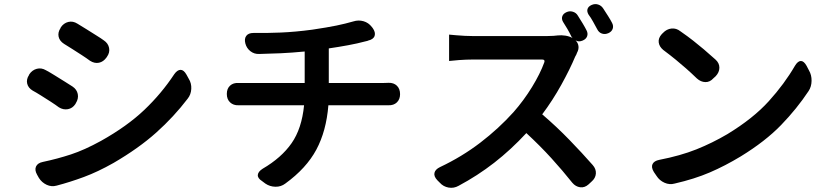

<svg xmlns="http://www.w3.org/2000/svg" viewBox="-20 -871 4040 932"><path d="M275 -738Q289 -759 311.5 -764.5Q334 -770 356 -756Q375 -745 400 -729Q425 -713 448.5 -698.5Q472 -684 484 -675Q505 -661 509.5 -638.5Q514 -616 499 -595L497 -592Q482 -571 460.5 -566.5Q439 -562 417 -576Q401 -588 377 -603.5Q353 -619 329.5 -634Q306 -649 291 -658Q269 -672 264.5 -693Q260 -714 274 -735ZM160 -23Q147 -46 155 -63Q163 -80 188 -85Q259 -100 324.5 -121.5Q390 -143 470 -187Q597 -258 680.5 -337.5Q764 -417 826 -511Q841 -532 856.5 -532Q872 -532 885 -509L896 -489Q910 -467 908.5 -439.5Q907 -412 891 -392Q824 -304 738.5 -227.5Q653 -151 531 -80Q455 -37 387.5 -12Q320 13 255 30Q230 37 206.5 26Q183 15 169 -7ZM122 -510Q136 -531 158.5 -537Q181 -543 203 -530Q222 -520 247.5 -504Q273 -488 296.5 -473.5Q320 -459 332 -451Q353 -437 357.5 -414.5Q362 -392 348 -370L346 -366Q332 -345 309.5 -341Q287 -337 266 -350Q250 -362 226 -377.5Q202 -393 178 -408Q154 -423 139 -431Q117 -444 112 -465Q107 -486 121 -507Z M1081 -415Q1081 -441 1097 -455.5Q1113 -470 1138 -468Q1144 -468 1145.5 -468Q1147 -468 1152 -468Q1157 -468 1172 -468H1459V-621Q1397 -615 1343 -612.5Q1289 -610 1238 -609Q1214 -608 1195.5 -622.5Q1177 -637 1171 -660Q1165 -683 1175.5 -697Q1186 -711 1210 -711Q1270 -710 1342 -713Q1414 -716 1496 -727Q1570 -738 1613.5 -747Q1657 -756 1695 -767Q1720 -775 1744.5 -768Q1769 -761 1785 -740L1789 -735Q1804 -714 1798.5 -697Q1793 -680 1767 -674Q1764 -673 1763.5 -672.5Q1763 -672 1753 -670Q1716 -660 1670 -651.5Q1624 -643 1576 -636V-468H1835Q1846 -468 1853 -468.5Q1860 -469 1865 -469Q1891 -470 1906.5 -455Q1922 -440 1922 -414Q1922 -389 1906.5 -374Q1891 -359 1865 -360Q1858 -360 1857.5 -360Q1857 -360 1837 -360H1574Q1564 -235 1515.5 -144.5Q1467 -54 1365 20Q1344 36 1317 35.5Q1290 35 1268 20L1252 8Q1230 -6 1231.5 -22Q1233 -38 1255 -52Q1346 -105 1395.5 -176Q1445 -247 1456 -360H1173Q1158 -360 1152.5 -360Q1147 -360 1145.5 -360Q1144 -360 1138 -360Q1113 -359 1097 -374Q1081 -389 1081 -415Z M2852 -847Q2868 -854 2883.5 -849Q2899 -844 2908 -830Q2919 -813 2931.5 -793.5Q2944 -774 2951 -760Q2959 -745 2954 -731Q2949 -717 2933 -710Q2917 -703 2902 -708Q2887 -713 2879 -729Q2870 -746 2858.5 -766.5Q2847 -787 2837 -800Q2828 -815 2832 -827.5Q2836 -840 2852 -847ZM2730 -812Q2745 -819 2761 -814Q2777 -809 2785 -795Q2796 -778 2808 -758Q2820 -738 2827 -724Q2835 -709 2830 -695Q2825 -681 2808 -674Q2789 -666 2774 -675Q2786 -663 2788 -647Q2790 -631 2781 -615Q2780 -611 2777.5 -606Q2775 -601 2772 -596Q2747 -536 2705 -460Q2663 -384 2612 -316Q2682 -256 2744.5 -191.5Q2807 -127 2857 -70Q2874 -51 2872.5 -28.5Q2871 -6 2851 11L2837 24Q2818 41 2796 38Q2774 35 2758 16Q2711 -43 2657 -102.5Q2603 -162 2535 -225Q2460 -144 2379 -81Q2298 -18 2206 31Q2183 44 2157.5 39.5Q2132 35 2115 16L2103 4Q2085 -15 2089 -32Q2093 -49 2116 -60Q2222 -110 2311.5 -178.5Q2401 -247 2473 -327Q2523 -384 2562.5 -448.5Q2602 -513 2622 -568Q2627 -582 2612 -582Q2591 -582 2554.5 -582Q2518 -582 2474.5 -582Q2431 -582 2390 -582Q2349 -582 2317.5 -582Q2286 -582 2274 -582Q2244 -582 2209 -579.5Q2174 -577 2160 -575V-703Q2172 -702 2193 -700Q2214 -698 2236.5 -697Q2259 -696 2274 -696Q2289 -696 2326 -696Q2363 -696 2410 -696Q2457 -696 2504 -696Q2551 -696 2587 -696Q2623 -696 2636 -696Q2651 -696 2666.5 -697Q2682 -698 2687 -699Q2705 -701 2724.5 -698Q2744 -695 2760 -686Q2757 -688 2754 -693Q2746 -710 2734.5 -730Q2723 -750 2713 -765Q2705 -779 2709.5 -792Q2714 -805 2730 -812Z M3198 -711Q3216 -730 3239.5 -732.5Q3263 -735 3283 -719Q3319 -694 3345 -673.5Q3371 -653 3396.5 -631.5Q3422 -610 3453 -582Q3472 -565 3472 -542.5Q3472 -520 3454 -501L3443 -491Q3426 -472 3404 -472.5Q3382 -473 3363 -490Q3334 -518 3310 -539Q3286 -560 3260.5 -581Q3235 -602 3199 -629Q3180 -645 3177.5 -665.5Q3175 -686 3192 -705ZM3154 -36Q3140 -59 3147.5 -74.5Q3155 -90 3180 -95Q3283 -115 3360.5 -146Q3438 -177 3511 -220Q3636 -296 3712 -380Q3788 -464 3839 -552Q3853 -575 3867.5 -575Q3882 -575 3895 -552L3907 -529Q3920 -507 3919.5 -478.5Q3919 -450 3905 -429Q3848 -343 3771.5 -264Q3695 -185 3576 -112Q3500 -66 3425.5 -34Q3351 -2 3255 20Q3230 27 3205.5 16Q3181 5 3167 -17Z"/></svg>

Font: Chiron GoRound TC SB
Style: Regular
Weight: 500
Designer: Ryoko NISHIZUKA 西塚涼子 (kana, bopomofo & ideographs); Paul D. Hunt (Latin, Greek & Cyrillic); Sandoll Communications 산돌커뮤니
Foundry: Adobe
Version: Version 1.000;hotconv 1.1.1;makeotfexe 2.6.0